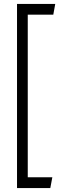

<svg xmlns="http://www.w3.org/2000/svg" viewBox="-20 -825 355 969"><path d="M233.9 124 244.1 69.8H120.1V-751H249L258.8 -805.2H65.9V124Z"/></svg>

Font: Comic Neue Angular
Style: Regular
Weight: 400
Designer: Craig Rozynski
Foundry: Craig Rozynski
Version: Version 2.003